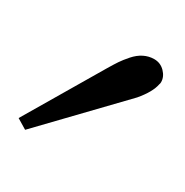

<svg xmlns="http://www.w3.org/2000/svg" viewBox="-75 -160 339 351"><g transform="rotate(30 94.5 16.0)"><path d="M158.2 -99.1Q171.4 -99.1 180.7 -89.6Q189.9 -80.1 189.9 -68.8Q189.9 -65.9 189 -64Q185.5 -45.9 166 -22.9L18.1 130.9L-2.9 118.2L91.8 -42Q99.1 -54.2 104 -61.5Q108.9 -68.8 117.7 -78.9Q126.5 -88.9 136.7 -94Q147 -99.1 158.2 -99.1Z"/></g></svg>

Font: Common Serif
Style: Italic
Weight: 400
Italic angle: -12°
Designer: Philipp H. Poll, Khaled Hosny
Foundry: Stefan Peev, Context Ltd.
Version: Version 1.026